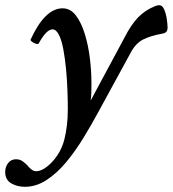

<svg xmlns="http://www.w3.org/2000/svg" viewBox="-81 -448 665 739"><path d="M15 271Q-15 271 -38 257.5Q-61 244 -61 214Q-61 194 -49.5 179.5Q-38 165 -20 165Q-5 165 5 172Q15 179 24 188Q29 195 38.5 203Q48 211 58 211Q84 211 116 179Q154 140 167 87.5Q180 35 180 -27Q180 -61 178.5 -102Q177 -143 173 -184Q169 -225 162.5 -259.5Q156 -294 145.5 -314.5Q135 -335 121 -335Q98 -335 68 -281Q66 -277 57.5 -279.5Q49 -282 42 -287.5Q35 -293 37 -296Q92 -416 160 -416Q190 -416 211 -388.5Q232 -361 245.5 -317Q259 -273 265 -223Q271 -173 271 -128Q271 -110 270.5 -93Q270 -76 268 -61L398 -303Q424 -354 451 -381.5Q478 -409 515 -424Q524 -428 532 -428Q544 -428 551 -411.5Q558 -395 561 -374.5Q564 -354 564 -342Q564 -332 559.5 -326Q555 -320 541 -318Q498 -310 470 -296Q442 -282 423 -247L297 -16Q270 34 239 84.5Q208 135 173 177Q138 219 98 245Q58 271 15 271Z"/></svg>

Font: Junicode SmExp
Style: Bold Italic
Weight: 700
Width: 6
Italic angle: -11°
Designer: Peter S. Baker
Version: Version 2.205; ttfautohint (v1.8.4)